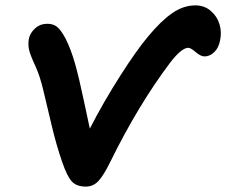

<svg xmlns="http://www.w3.org/2000/svg" viewBox="-20 -711 846 718"><path d="M300.8 -13.2Q266.1 -13.2 248.5 -32.5Q231 -51.8 212.9 -104Q190.4 -168.9 172.9 -243.4Q155.3 -317.9 142.1 -373Q128.9 -428.2 112.8 -462.9Q91.8 -508.3 88.4 -525.9Q84.5 -545.4 87.9 -565.9Q92.8 -588.4 111.6 -605.2Q130.4 -622.1 157.2 -622.1Q180.2 -622.1 194.6 -609.6Q209 -597.2 225.1 -566.9Q245.1 -527.3 260.3 -474.1Q275.4 -420.9 293.2 -336.2Q311 -251.5 315.9 -230Q366.7 -329.1 429.2 -427Q491.7 -524.9 535.2 -576.2Q583 -633.8 624.8 -662.4Q666.5 -690.9 710.9 -690.9Q744.1 -690.9 768.1 -670.4Q792 -649.9 800.8 -620.4Q809.6 -590.8 803.2 -561Q797.9 -531.7 781 -515.9Q764.2 -500 745.1 -500Q730.5 -500 711.9 -516.1Q693.4 -532.2 684.1 -532.2Q659.2 -532.2 617.2 -478Q496.6 -317.9 392.1 -105Q368.2 -56.2 348.6 -34.7Q329.1 -13.2 300.8 -13.2Z"/></svg>

Font: Shantell Sans Irregular Bouncy
Style: Italic
Weight: 600
Italic angle: -11.31°
Designer: Stephen Nixon, Anya Danilova, Shantell Martin
Foundry: Arrow Type
Version: Version 1.006;[9816181b4]